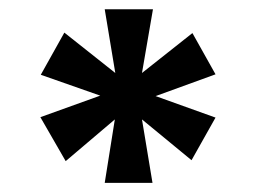

<svg xmlns="http://www.w3.org/2000/svg" viewBox="-20 -758 558 418"><path d="M449.2 -596.2 318.8 -548.8 449.2 -502 397 -409.2 289.1 -498 312 -359.9H208L230 -498L123 -407.2L67.9 -502.9L198.2 -549.8L68.8 -595.2L120.1 -687L231 -599.1L208 -737.8H313L289.1 -599.1L398.9 -686Z"/></svg>

Font: PoppinsZ SemiBold
Style: Regular
Weight: 600
Designer: Ninad Kale (Devanagari), Jonny Pinhorn (Latin)
Foundry: Indian Type Foundry
Version: Version 3.002;FEAKit 1.0